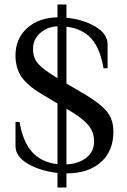

<svg xmlns="http://www.w3.org/2000/svg" viewBox="-20 -755 566 855"><path d="M49 -105V-212H67Q82 -123 123.5 -77.5Q165 -32 236 -24V-294L166 -336Q102 -374 75.5 -413Q49 -452 49 -508Q49 -583 100.5 -629.5Q152 -676 236 -678V-735H276V-676Q349 -669 404 -637Q459 -605 459 -558V-451H441Q426 -540 386 -584Q346 -628 276 -636V-383L361 -333Q429 -292 457 -257Q485 -222 485 -168Q485 -83 429.5 -33Q374 17 276 17V80H236V15Q158 6 103.5 -26Q49 -58 49 -105ZM127 -537Q127 -496 151.5 -469.5Q176 -443 236 -407V-638Q191 -636 159 -608Q127 -580 127 -537ZM399 -125Q399 -167 373 -198Q347 -229 289 -263L276 -270V-23Q328 -25 363.5 -52Q399 -79 399 -125Z"/></svg>

Font: ZCOOL XiaoWei
Style: Regular
Weight: 400
Version: Version 1.000